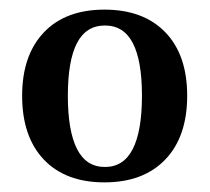

<svg xmlns="http://www.w3.org/2000/svg" viewBox="-20 -738 436 399"><path d="M197 -359Q116 -359 71 -406.5Q26 -454 26 -539Q26 -623 71 -670.5Q116 -718 197 -718Q278 -718 323.5 -671Q369 -624 369 -539Q369 -454 323.5 -406.5Q278 -359 197 -359ZM198 -391Q237 -391 256 -428.5Q275 -466 275 -539Q275 -612 256 -648.5Q237 -685 198 -685Q159 -685 140 -648.5Q121 -612 121 -539Q121 -466 140 -428.5Q159 -391 198 -391Z"/></svg>

Font: Arima Thin SemiBold
Style: Regular
Weight: 600
Version: Version 1.100